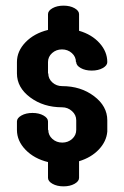

<svg xmlns="http://www.w3.org/2000/svg" viewBox="-20 -580 440 680"><path d="M260 -530V-471Q305 -458 332.5 -427.5Q360 -397 360 -360Q360 -348 344 -339Q328 -330 305 -330Q282 -330 266 -339Q250 -348 250 -360H249Q249 -379 234.5 -392Q220 -405 199.5 -405Q179 -405 164.5 -392Q150 -379 150 -360V-320H151Q151 -301 165.5 -288Q180 -275 200 -275Q266 -275 313 -239.5Q360 -204 360 -154V-114Q357 -79 330 -50.5Q303 -22 260 -9V50Q260 62 244 71Q228 80 205 80Q182 80 166 71Q150 62 150 50V-6Q101 -18 70.5 -49.5Q40 -81 40 -120V-150Q40 -162 56 -171Q72 -180 95 -180Q118 -180 134 -171Q150 -162 150 -150V-120H151Q151 -101 165.5 -88Q180 -75 200.5 -75Q221 -75 235.5 -88Q250 -101 250 -120V-154Q250 -173 235 -186.5Q220 -200 200 -200Q134 -200 87 -235Q40 -270 40 -320V-360Q40 -399 70.5 -430.5Q101 -462 150 -474V-530Q150 -542 166 -551Q182 -560 205 -560Q228 -560 244 -551Q260 -542 260 -530Z"/></svg>

Font: SOV_ThonBuri
Style: Book
Weight: 400
Version: Version 1.00